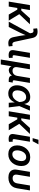

<svg xmlns="http://www.w3.org/2000/svg" viewBox="1936 -2737 1005 4917"><g transform="rotate(90 2438.5 -278.5)"><path d="M237.8 -542.5 147.9 0H21L110.8 -542.5ZM601.6 -542.5 294.9 -219.2H148.9L164.6 -320.8H249L448.7 -542.5ZM353 0 224.6 -223.6 326.2 -297.4 507.3 0Z M535.6 0 832 -544.9 827.6 -570.8Q824.2 -600.6 813.2 -615.2Q802.2 -629.9 782.7 -632.6Q763.2 -635.3 733.4 -629.4L715.3 -627L705.1 -726.1Q719.7 -731.4 743.9 -734.9Q768.1 -738.3 793.9 -738.3Q837.9 -738.3 869.9 -724.1Q901.9 -710 922.9 -680.2Q943.8 -650.4 953.6 -602.1L1048.8 -158.7Q1055.7 -128.4 1067.9 -113Q1080.1 -97.7 1098.1 -94.2Q1116.2 -90.8 1140.6 -95.7L1158.7 -98.6L1168.9 -1.5Q1155.3 3.4 1132.1 7.3Q1108.9 11.2 1083 11.2Q1041 11.2 1009.8 -3.2Q978.5 -17.6 958.7 -47.6Q939 -77.6 929.7 -125.5L897 -293.9Q887.7 -345.7 882.8 -396.7Q877.9 -447.8 873 -501H906.7Q884.3 -447.8 864.5 -396.5Q844.7 -345.2 818.8 -293.9L670.9 0Z M1393.1 2.9Q1316.4 2.9 1285.6 -31.5Q1254.9 -65.9 1266.1 -134.3L1333.5 -542.5H1460.4L1396 -154.3Q1391.1 -125 1398.2 -112.1Q1405.3 -99.1 1429.7 -99.1Q1441.4 -99.1 1448.2 -99.9Q1455.1 -100.6 1460 -102.5L1463.4 -6.3Q1452.1 -3.4 1433.8 -0.2Q1415.5 2.9 1393.1 2.9Z M1503.9 204.1 1627.4 -542.5H1753.9L1700.7 -220.2Q1693.4 -177.7 1703.9 -150.4Q1714.4 -123 1737.8 -109.9Q1761.2 -96.7 1793 -96.7Q1826.2 -96.7 1853 -110.4Q1879.9 -124 1898.4 -151.4Q1917 -178.7 1924.3 -220.2L1977.5 -542.5H2103.5L2037.6 -144Q2034.2 -121.1 2042.7 -111.3Q2051.3 -101.6 2075.7 -101.6H2095.2L2078.1 0H2031.2Q1961.9 0 1932.9 -34.2Q1903.8 -68.4 1914.6 -133.8L1922.9 -183.1H1945.8Q1937 -128.9 1918 -93.3Q1898.9 -57.6 1874.8 -37.6Q1850.6 -17.6 1825.4 -9Q1800.3 -0.5 1779.3 -0.5Q1757.8 -0.5 1735.4 -9Q1712.9 -17.6 1695.3 -37.8Q1677.7 -58.1 1670.4 -93.5Q1663.1 -128.9 1671.9 -183.1H1694.3L1630.4 204.1Z M2375.5 11.7Q2300.8 11.7 2249.8 -23.9Q2198.7 -59.6 2177.2 -123Q2155.8 -186.5 2169.4 -269.5Q2183.6 -354 2225.1 -416.7Q2266.6 -479.5 2328.6 -514.6Q2390.6 -549.8 2465.8 -549.8Q2522 -549.8 2556.9 -531.5Q2591.8 -513.2 2610.6 -483.6Q2629.4 -454.1 2636.7 -420.2Q2644 -386.2 2645 -355.5H2685.5L2696.8 -273.9L2730.5 0H2611.8L2593.8 -272.9Q2591.8 -302.7 2585.4 -333.3Q2579.1 -363.8 2565.4 -389.2Q2551.8 -414.6 2527.8 -430.2Q2503.9 -445.8 2467.3 -445.8Q2424.3 -445.8 2389.2 -424.3Q2354 -402.8 2330.3 -363.5Q2306.6 -324.2 2297.9 -269Q2289.1 -215.3 2297.9 -176Q2306.6 -136.7 2332.8 -115.5Q2358.9 -94.2 2399.9 -94.2Q2437 -94.2 2467.5 -110.4Q2498 -126.5 2522.5 -152.3Q2546.9 -178.2 2564.5 -209.2Q2582 -240.2 2593.3 -270L2695.3 -542.5H2813L2695.8 -270L2658.2 -191.4H2619.1Q2606.4 -160.2 2588.1 -125Q2569.8 -89.8 2542 -58.6Q2514.2 -27.3 2473.6 -7.8Q2433.1 11.7 2375.5 11.7Z M3046.4 -542.5 2956.5 0H2829.6L2919.4 -542.5ZM3410.2 -542.5 3103.5 -219.2H2957.5L2973.1 -320.8H3057.6L3257.3 -542.5ZM3161.6 0 3033.2 -223.6 3134.8 -297.4 3315.9 0Z M3542 2.9Q3465.3 2.9 3434.6 -31.5Q3403.8 -65.9 3415 -134.3L3482.4 -542.5H3609.4L3544.9 -154.3Q3540 -125 3547.1 -112.1Q3554.2 -99.1 3578.6 -99.1Q3590.3 -99.1 3597.2 -99.9Q3604 -100.6 3608.9 -102.5L3612.3 -6.3Q3601.1 -3.4 3582.8 -0.2Q3564.5 2.9 3542 2.9ZM3517.6 -611.8 3559.1 -761.2H3677.7L3596.2 -611.8Z M3928.2 11.2Q3857.4 11.2 3807.1 -16.8Q3756.8 -44.9 3730 -95.7Q3703.1 -146.5 3703.1 -214.4Q3703.1 -279.8 3723.9 -339.8Q3744.6 -399.9 3784.2 -447.3Q3823.7 -494.6 3879.9 -522.2Q3936 -549.8 4006.8 -549.8Q4077.6 -549.8 4127.9 -522Q4178.2 -494.1 4205.1 -443.4Q4231.9 -392.6 4231.9 -324.2Q4231.9 -258.3 4211.2 -198.2Q4190.4 -138.2 4150.9 -90.8Q4111.3 -43.5 4055.2 -16.1Q3999 11.2 3928.2 11.2ZM3932.6 -91.8Q3976.1 -91.8 4008.5 -114Q4041 -136.2 4062.3 -171.4Q4083.5 -206.5 4094.2 -247.6Q4105 -288.6 4105 -326.2Q4105 -361.8 4093.8 -388.9Q4082.5 -416 4059.8 -431.4Q4037.1 -446.8 4002 -446.8Q3959 -446.8 3926.5 -425Q3894 -403.3 3872.6 -367.9Q3851.1 -332.5 3840.6 -291.7Q3830.1 -251 3830.1 -212.4Q3830.1 -159.2 3855.2 -125.5Q3880.4 -91.8 3932.6 -91.8Z M4527.3 8.8Q4453.6 8.8 4404.5 -17.1Q4355.5 -43 4335 -92Q4314.5 -141.1 4326.2 -210.4L4380.9 -542.5H4507.3L4454.1 -218.3Q4447.3 -178.7 4456.3 -152.3Q4465.3 -126 4488 -112.5Q4510.7 -99.1 4545.4 -99.1Q4581.1 -99.1 4607.9 -112.5Q4634.8 -126 4652.3 -152.3Q4669.9 -178.7 4676.3 -218.3L4730 -542.5H4856.4L4801.8 -210.4Q4790.5 -141.6 4753.9 -92.5Q4717.3 -43.5 4659.7 -17.3Q4602.1 8.8 4527.3 8.8Z"/></g></svg>

Font: Inter 16pt SemiBold
Style: Italic
Weight: 600
Italic angle: -9.3988°
Version: Version 4.001;git-66647c0bb